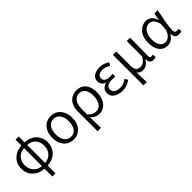

<svg xmlns="http://www.w3.org/2000/svg" viewBox="195 -1891 3288 3288"><g transform="rotate(-45 1839.0 -247.0)"><path d="M412 -487C528 -484 612 -404 612 -271C612 -138 521 -57 412 -53ZM336 -53C227 -57 137 -139 137 -271C137 -403 227 -484 336 -487ZM412 -693H336V-551C190 -545 53 -447 53 -271C53 -95 190 5 336 10V199H412V10C558 6 696 -95 696 -271C696 -447 562 -546 412 -551Z M1046 13C1180 13 1289 -89 1289 -269C1289 -451 1180 -554 1046 -554C911 -554 802 -451 802 -269C802 -89 911 13 1046 13ZM1046 -55C945 -55 886 -139 886 -269C886 -399 945 -485 1046 -485C1146 -485 1205 -399 1205 -269C1205 -139 1146 -55 1046 -55Z M1432 199H1513C1512 101 1511 33 1508 -66C1559 -6 1615 13 1674 13C1788 13 1897 -94 1897 -279C1897 -448 1817 -554 1667 -554C1538 -554 1432 -463 1432 -279ZM1662 -56C1613 -56 1563 -68 1509 -132V-274C1509 -417 1582 -485 1664 -485C1769 -485 1813 -400 1813 -278C1813 -141 1746 -56 1662 -56Z M2228 13C2305 13 2360 -4 2425 -55L2389 -110C2337 -67 2292 -52 2237 -52C2142 -52 2085 -92 2085 -155C2085 -217 2133 -252 2226 -252C2252 -252 2277 -251 2309 -249V-314C2282 -312 2263 -311 2243 -311C2151 -311 2112 -348 2112 -400C2112 -459 2167 -488 2235 -488C2286 -488 2330 -470 2373 -439L2407 -494C2357 -530 2298 -554 2233 -554C2124 -554 2031 -506 2031 -410C2031 -358 2061 -309 2117 -288V-283C2056 -268 2004 -226 2004 -148C2004 -49 2096 13 2228 13Z M2542 199H2623C2617 113 2616 66 2616 -44C2642 1 2680 11 2726 11C2786 11 2840 -22 2881 -94H2883C2889 -19 2915 13 2974 13C3002 13 3020 8 3035 1L3024 -61C3011 -57 3001 -55 2991 -55C2968 -55 2953 -68 2953 -97C2953 -234 2957 -391 2959 -540H2877V-167C2823 -74 2777 -58 2727 -58C2653 -58 2623 -110 2623 -207V-540H2542Z M3320 13C3390 13 3448 -25 3490 -99H3494C3490 -23 3533 13 3595 13C3625 13 3647 6 3661 -1L3649 -63C3638 -59 3624 -55 3611 -55C3581 -55 3558 -75 3558 -111C3558 -213 3596 -396 3625 -540H3545L3521 -407H3518C3488 -514 3418 -554 3349 -554C3225 -554 3113 -446 3113 -259C3113 -82 3197 13 3320 13ZM3335 -56C3248 -56 3197 -131 3197 -260C3197 -407 3275 -485 3357 -485C3408 -485 3467 -459 3498 -334L3490 -230C3482 -135 3410 -56 3335 -56Z"/></g></svg>

Font: Genne Gothic Normal
Style: Regular
Weight: 350
Designer: Ryoko NISHIZUKA (kana & ideographs); Paul D. Hunt (Latin, Greek & Cyrillic); Wenlong ZHANG (bopomofo); Sandoll Communica
Foundry: Adobe Systems Incorporated
Version: Version 1.004;PS 1.004;hotconv 16.6.51;makeotf.lib2.5.65220